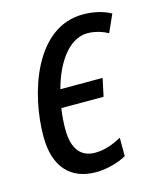

<svg xmlns="http://www.w3.org/2000/svg" viewBox="-90 -611 563 685"><g transform="rotate(-15 191.5 -268.0)"><path d="M181 10C219 10 265 -2 294 -19V-87C261 -69 230 -58 196 -58C142 -58 114 -95 114 -166C114 -192 116 -219 120 -243H276L290 -309H134C158 -399 209 -477 279 -477C306 -477 334 -468 354 -457L383 -522C354 -538 318 -546 280 -546C105 -546 32 -322 32 -161C32 -47 89 10 181 10Z"/></g></svg>

Font: Noto Sans Condensed
Style: Italic
Weight: 400
Width: 3
Italic angle: -12°
Designer: Monotype Design Team
Foundry: Monotype Imaging Inc.
Version: Version 2.013